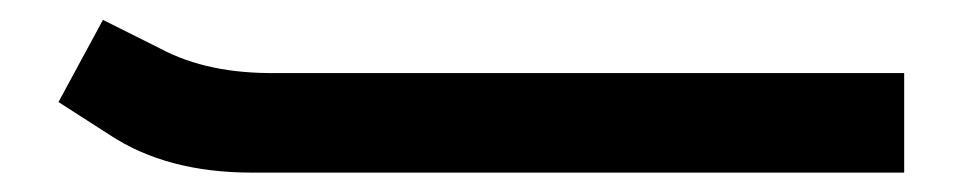

<svg xmlns="http://www.w3.org/2000/svg" viewBox="-20 -484 977 194"><path d="M39.1 -380.9 90.8 -347.7Q148.4 -309.6 234.4 -309.6H893.6V-410.2H259.8Q190.4 -409.2 142.6 -434.6L84 -463.9Z"/></svg>

Font: RobotoJAA
Style: Medium
Weight: 500
Version: Version 2.05; 2016-11-05